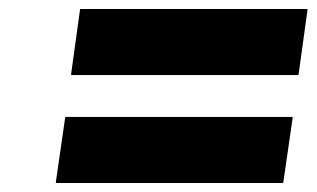

<svg xmlns="http://www.w3.org/2000/svg" viewBox="-20 -628 704 427"><path d="M126 -368 125 -367 104 -222 105 -221H609L610 -222L631 -367L630 -368ZM159 -608 158 -607 138 -462 139 -461H643L644 -462L664 -607L663 -608Z"/></svg>

Font: Hussar Woodtype
Style: SeBdObl
Weight: 900
Foundry: Cannot Into Space Fonts
Version: Version 1.07